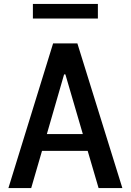

<svg xmlns="http://www.w3.org/2000/svg" viewBox="-20 -949 660 969"><path d="M597.5 0 370.5 -730H248L22.5 0H137.5L192 -187.5H422.5L477.5 0ZM474 -929H146V-855.5H474ZM216.5 -272.5 303.5 -573.5H310L398 -272.5Z"/></svg>

Font: Monaspace Neon Medium
Style: Regular
Weight: 500
Designer: Riley Cran & the Lettermatic Team
Foundry: Lettermatic
Version: Version 1.200 (Monaspace Neon)